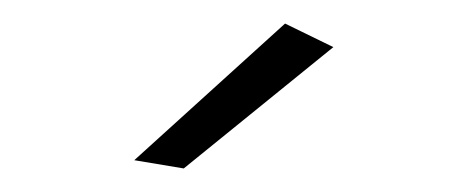

<svg xmlns="http://www.w3.org/2000/svg" viewBox="-20 -763 389 163"><path d="M222 -743 263 -723 136 -620 94 -627Z"/></svg>

Font: Argentum Sans ExtraLight
Style: Regular
Weight: 275
Designer: Julieta Ulanovsky (Modified by Cristiano Sobral)
Foundry: Julieta Ulanovsky
Version: Version 1.000; ttfautohint (v1.5.65-e2d9)